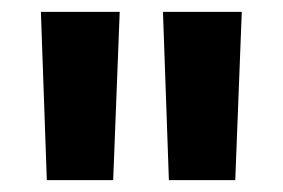

<svg xmlns="http://www.w3.org/2000/svg" viewBox="-20 -720 477 324"><path d="M59 -416 49 -700H182L171 -416ZM265 -416 255 -700H388L377 -416Z"/></svg>

Font: Montserrat Z
Style: Bold
Weight: 700
Designer: Julieta Ulanovsky
Foundry: Julieta Ulanovsky
Version: Version 8.000